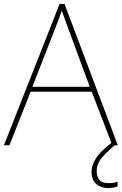

<svg xmlns="http://www.w3.org/2000/svg" viewBox="-20 -736 617 973"><path d="M549 0 445 -271H135L28 0H0L282 -716H307L577 0ZM325 -594Q319 -611 311 -632.5Q303 -654 293 -682Q286 -660 277 -636.5Q268 -613 260 -593L144 -296H435ZM470 131Q470 192 528 192Q557 192 576 185V209Q568 212 555 214.5Q542 217 526 217Q492 217 468 196.5Q444 176 444 135Q444 99 468 63.5Q492 28 544 -11L562 0Q528 27 499 60Q470 93 470 131Z"/></svg>

Font: Noto Sans Syriac Western Thin
Style: Regular
Weight: 100
Designer: Patrick Giasson and the Monotype Design Team
Foundry: Monotype Imaging Inc.
Version: Version 3.000; ttfautohint (v1.8.4.7-5d5b)